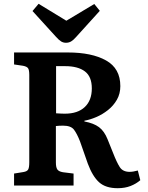

<svg xmlns="http://www.w3.org/2000/svg" viewBox="-20 -976 777 1010"><path d="M599 14Q536 14 501.5 -17Q467 -48 442 -115L401 -232Q385 -273 369 -294Q353 -315 312 -315Q290 -315 274 -313V-121Q274 -97 281 -85.5Q288 -74 311 -70L367 -63V0H54V-63L103 -71Q122 -74 128 -84Q134 -94 134 -122V-582Q134 -607 128 -616.5Q122 -626 101 -630L54 -637V-700H337Q463 -700 538 -658Q613 -616 613 -523Q613 -483 595 -451.5Q577 -420 548 -397Q519 -374 486 -360Q453 -346 424 -341V-337Q473 -328 501 -307Q529 -286 546 -243L575 -171Q594 -122 610 -97Q626 -72 662 -72Q680 -72 705 -79L718 -28Q696 -9 666.5 2.5Q637 14 599 14ZM321 -378Q389 -378 426 -413Q463 -448 463 -511Q463 -573 426.5 -600.5Q390 -628 323 -628H275V-380Q290 -379 301 -378.5Q312 -378 321 -378ZM327 -751Q313 -751 301.5 -758Q290 -765 273 -784L151 -918L183 -956L329 -867L476 -955L505 -919L380 -781Q366 -765 354 -758Q342 -751 327 -751Z"/></svg>

Font: Literata 12pt SemiBold
Style: Regular
Weight: 600
Designer: Latin by Veronika Burian and Jose Scaglione. Greek by Irene Vlachou. Cyrillic by Vera Evstafieva.
Foundry: TypeTogether
Version: Version 3.002